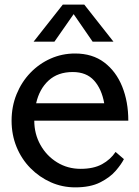

<svg xmlns="http://www.w3.org/2000/svg" viewBox="-20 -795 599 829"><path d="M305 14Q249 14 199.5 -8Q150 -30 111.5 -69Q73 -108 51.5 -160.5Q30 -213 30 -274Q30 -335 51.5 -388Q73 -441 111 -480.5Q149 -520 198.5 -542Q248 -564 304 -564Q379 -564 430 -525.5Q481 -487 507.5 -421.5Q534 -356 534 -274H128Q128 -217 154.5 -169.5Q181 -122 226.5 -94Q272 -66 328 -66Q384 -66 420.5 -86Q457 -106 479 -139L515 -108Q504 -86 479.5 -57.5Q455 -29 412.5 -7.5Q370 14 305 14ZM136 -349H430Q419 -411 386 -447.5Q353 -484 294 -484Q230 -484 190 -447.5Q150 -411 136 -349ZM215 -615H125L251 -775H344L470 -615H380L298 -734Z"/></svg>

Font: Faculty Glyphic
Style: Regular
Weight: 400
Designer: Koto Studio, Dylan Young
Foundry: Koto Studio
Version: Version 1.004; ttfautohint (v1.8.4.7-5d5b)